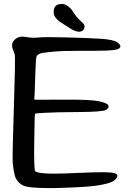

<svg xmlns="http://www.w3.org/2000/svg" viewBox="-20 -950 656 964"><path d="M569.8 -737.3Q584.5 -725.6 584.5 -717.3Q584.5 -711.4 576.7 -705.6Q562.5 -697.3 505.6 -695.8Q448.7 -694.3 372.3 -694.8Q295.9 -695.3 242.7 -690.2Q189.5 -685.1 179.2 -680.4Q168.9 -675.8 164.3 -668.2Q159.7 -660.6 157.7 -589.6Q155.8 -518.6 154.1 -484.4Q152.3 -450.2 152.1 -450Q151.9 -449.7 166.5 -449.2Q181.2 -448.7 305.9 -449.7Q430.7 -450.7 475.1 -441.9Q519.5 -433.1 524.2 -420.2Q528.8 -407.2 510.5 -397.7Q492.2 -388.2 375.2 -387.5Q258.3 -386.7 207.8 -383.8Q157.2 -380.9 155.5 -379.4Q153.8 -377.9 151.9 -237.8Q149.9 -97.7 157 -90.3Q164.1 -83 201.7 -79.8Q239.3 -76.7 307.1 -79.3Q375 -82 442.4 -84.5Q509.8 -86.9 542.5 -83Q575.2 -79.1 568.1 -61.3Q561 -43.5 533 -33.4Q504.9 -23.4 453.9 -16.6Q402.8 -9.8 261.2 -5.9Q235.8 -5.9 213.9 -5.9Q113.3 -5.9 89.8 -22Q61.5 -40 54 -69.8Q46.4 -99.6 43.9 -132.3Q41.5 -165 49.8 -415.5Q58.1 -666 54 -676.8Q49.8 -687.5 44.9 -701.7Q40.5 -711.9 40.5 -721.7Q40.5 -726.1 41.5 -731.4Q44.9 -746.1 63.2 -758.1Q81.5 -770 111.3 -764.2Q141.1 -758.3 173.3 -761.7Q205.6 -765.1 315.2 -762.2Q424.8 -759.3 486.1 -755.4Q547.4 -751.5 569.8 -737.3ZM279.8 -929.2Q285.2 -930.2 290 -930.2Q307.1 -930.2 319.8 -919.9Q335.4 -908.7 342 -897.9Q348.6 -887.2 355.7 -877.2Q362.8 -867.2 374.3 -855.2Q385.7 -843.3 395.5 -834.5Q405.3 -825.7 404.3 -813Q403.3 -800.3 391.4 -794.2Q379.4 -788.1 364.7 -792.5Q350.1 -796.9 339.4 -803Q328.6 -809.1 313.7 -819.3Q298.8 -829.6 284.9 -837.9Q271 -846.2 258.5 -862.3Q246.1 -878.4 250.5 -901.9Q254.9 -925.3 279.8 -929.2Z"/></svg>

Font: Myanmar Kalay
Style: Regular
Weight: 400
Designer: Khon Soe Zaw Thu
Foundry: PaOh Unicode khonsoezawthu@gmail.com and @hotmail.com
Version: Version 1.20 December 6, 2016